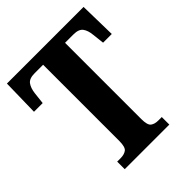

<svg xmlns="http://www.w3.org/2000/svg" viewBox="-200 -834 953 953"><g transform="rotate(-45 277.0 -357.0)"><path d="M121 0V-53H145Q170 -53 185.5 -64Q201 -75 201 -118V-653H141Q104 -653 90 -634Q76 -615 72 -582L65 -520H4L8 -714H546L550 -520H489L482 -582Q479 -615 465 -634Q451 -653 414 -653H355V-118Q355 -75 370 -64Q385 -53 409 -53H434V0Z"/></g></svg>

Font: Noto Serif ExtraCondensed ExtraBold
Style: Regular
Weight: 800
Width: 2
Designer: Monotype Design Team
Foundry: Monotype Imaging Inc.
Version: Version 2.013; ttfautohint (v1.8.4.7-5d5b)